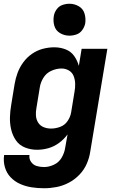

<svg xmlns="http://www.w3.org/2000/svg" viewBox="-25 -790 621 1023"><path d="M210 213Q243 213 276.5 206.5Q310 200 341.5 183.5Q373 167 398 141Q423 115 437 83Q451 51 456 17L547 -530H410L395 -439Q387 -468 370 -492Q353 -516 324.5 -527Q296 -538 264 -538Q234 -538 203.5 -530Q173 -522 146 -503.5Q119 -485 99.5 -458.5Q80 -432 69 -402.5Q58 -373 53 -343L35 -233Q29 -199 28 -165.5Q27 -132 34.5 -100Q42 -68 60 -42Q78 -16 108.5 -4Q139 8 172 8Q203 8 233 -0.5Q263 -9 289.5 -28.5Q316 -48 335 -74L322 -1Q318 25 303.5 50Q289 75 262.5 87.5Q236 100 210 100Q189 100 170.5 94.5Q152 89 140.5 72.5Q129 56 132 36H-3Q-8 69 1 100.5Q10 132 31.5 154.5Q53 177 82 190Q111 203 143.5 208Q176 213 210 213ZM247 -105Q226 -105 207.5 -112.5Q189 -120 178.5 -136.5Q168 -153 166.5 -173.5Q165 -194 169 -214L187 -324Q191 -351 206.5 -376Q222 -401 249 -413Q276 -425 303 -425Q324 -425 342 -414.5Q360 -404 367.5 -384.5Q375 -365 375.5 -343.5Q376 -322 372 -301L354 -191Q350 -167 335 -145Q320 -123 295.5 -114Q271 -105 247 -105ZM345 -600Q364 -600 382.5 -606.5Q401 -613 413 -629.5Q425 -646 429 -665Q433 -692 425.5 -717.5Q418 -743 395 -756.5Q372 -770 345 -770Q326 -770 307.5 -763.5Q289 -757 277 -740.5Q265 -724 262 -706Q257 -678 264.5 -652.5Q272 -627 295 -613.5Q318 -600 345 -600Z"/></svg>

Font: Iosevka Sparkle XBdObl
Style: Regular
Weight: 800
Italic angle: -9°
Designer: Belleve Invis
Foundry: Belleve Invis
Version: Version 4.5.0; ttfautohint (v1.8.3)